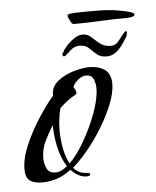

<svg xmlns="http://www.w3.org/2000/svg" viewBox="-42 -501 443 546"><g transform="rotate(-5 180.0 -228.5)"><path d="M57 8Q35 8 22.5 -0.5Q10 -9 10 -34Q10 -65 26.5 -103Q43 -141 66 -176.5Q89 -212 109 -235V-237Q109 -261 128.5 -276.5Q148 -292 174 -299.5Q200 -307 219 -307Q245 -307 262.5 -295Q280 -283 280 -254Q280 -229 267 -196.5Q254 -164 233.5 -130.5Q213 -97 190 -69.5Q167 -42 148 -26Q163 -8 187 -8Q189 -8 192 -7Q195 -6 195 -4Q195 0 191.5 1Q188 2 185 2Q172 2 160.5 -4.5Q149 -11 140 -21Q103 8 57 8ZM139 -39Q161 -60 182.5 -97.5Q204 -135 219 -175.5Q234 -216 234 -246Q234 -258 229 -271Q224 -284 208 -284Q196 -284 185 -275Q174 -266 169 -255Q171 -252 173.5 -247Q176 -242 176 -238Q176 -234 174 -233Q161 -226 149.5 -217.5Q138 -209 127 -198Q123 -183 121 -167Q119 -151 119 -135Q119 -112 123.5 -86Q128 -60 139 -39ZM97 -17Q107 -17 115.5 -21.5Q124 -26 131 -32Q115 -57 108 -90Q101 -123 101 -152Q88 -131 77 -108.5Q66 -86 66 -60Q66 -45 72.5 -31Q79 -17 97 -17ZM270 -333Q253 -333 242.5 -342.5Q232 -352 222.5 -361Q213 -370 197 -370Q182 -370 172 -361Q162 -352 154 -345Q152 -344 150 -344Q146 -344 146 -349Q146 -353 150 -357Q152 -363 161.5 -373.5Q171 -384 183.5 -392.5Q196 -401 208 -401Q222 -401 232.5 -391Q243 -381 255 -371.5Q267 -362 286 -362Q300 -362 309 -374.5Q318 -387 324 -394Q329 -400 332 -400Q334 -400 334 -395Q334 -393 333 -389Q332 -385 330 -382Q326 -376 318.5 -364.5Q311 -353 299 -343Q287 -333 270 -333ZM185 -433Q181 -433 175.5 -443.5Q170 -454 170 -458L171 -461Q179 -464 192.5 -464.5Q206 -465 220 -465H252Q290 -465 314 -460.5Q338 -456 344 -454Q360 -450 360 -445Q360 -441 353 -439Q346 -437 335 -437Q298 -437 260.5 -435Q223 -433 185 -433Z"/></g></svg>

Font: Bonheur Royale
Style: Regular
Weight: 400
Designer: Robert E. Leuschke
Foundry: Robert E. Leuschke
Version: Version 1.010; ttfautohint (v1.8.3)